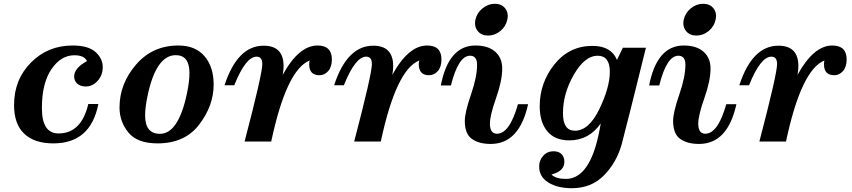

<svg xmlns="http://www.w3.org/2000/svg" viewBox="-20 -737 4435 1000"><path d="M258.3 9.8Q159.2 9.8 106.2 -40.5Q53.2 -90.8 53.2 -189.5Q53.2 -322.8 141.4 -411.4Q229.5 -500 357.9 -500Q439.9 -500 477.5 -466.1Q515.1 -432.1 515.1 -387.7Q515.1 -345.2 488.5 -315.9Q461.9 -286.6 427.2 -286.6Q397.9 -286.6 382.1 -301.5Q366.2 -316.4 366.2 -338.9Q366.2 -382.3 433.1 -418.9Q418.9 -449.2 367.2 -449.2Q297.4 -449.2 247.8 -376.5Q198.2 -303.7 198.2 -173.8Q198.2 -42 284.7 -42Q403.8 -42 439.9 -195.3H492.2Q452.1 9.8 258.3 9.8Z M800.8 9.8Q694.8 9.8 648.7 -46.9Q602.5 -103.5 602.5 -177.2Q602.5 -300.3 688.2 -400.1Q773.9 -500 909.2 -500Q997.6 -500 1045.2 -444.3Q1092.8 -388.7 1092.8 -296.4Q1092.8 -187 1017.8 -88.6Q942.9 9.8 800.8 9.8ZM813 -40Q908.7 -40 953.1 -247.6Q966.8 -312.5 966.8 -356.4Q966.8 -449.7 895.5 -449.7Q793.5 -449.7 749 -240.2Q735.8 -178.7 735.8 -136.2Q735.8 -40 813 -40Z M1392.6 0H1253.9Q1346.2 -352.1 1346.2 -403.3Q1346.2 -441.9 1316.4 -441.9Q1259.8 -441.9 1200.2 -293H1149.4Q1216.8 -499 1353 -499Q1457 -499 1457 -393.1Q1457 -371.6 1452.6 -347.2Q1536.6 -500 1633.8 -500Q1708.5 -500 1708.5 -427.2Q1708.5 -388.7 1689.5 -366.9Q1670.4 -345.2 1643.6 -345.2Q1590.3 -345.2 1590.3 -402.8Q1590.3 -412.1 1592.8 -421.9Q1472.2 -374 1392.6 0Z M1963.4 0H1824.7Q1917 -352.1 1917 -403.3Q1917 -441.9 1887.2 -441.9Q1830.6 -441.9 1771 -293H1720.2Q1787.6 -499 1923.8 -499Q2027.8 -499 2027.8 -393.1Q2027.8 -371.6 2023.4 -347.2Q2107.4 -500 2204.6 -500Q2279.3 -500 2279.3 -427.2Q2279.3 -388.7 2260.3 -366.9Q2241.2 -345.2 2214.4 -345.2Q2161.1 -345.2 2161.1 -402.8Q2161.1 -412.1 2163.6 -421.9Q2043 -374 1963.4 0Z M2464.8 -399.4Q2464.8 -446.8 2428.2 -446.8Q2367.2 -446.8 2328.6 -292H2275.9Q2316.4 -500 2456.1 -500Q2522.5 -500 2559.1 -467.8Q2595.7 -435.5 2595.7 -380.4Q2595.7 -316.9 2563.7 -226.3Q2531.7 -135.7 2531.7 -92.8Q2531.7 -40.5 2568.4 -40.5Q2634.3 -40.5 2677.7 -194.3H2730.5Q2685.1 12.7 2535.6 12.7Q2474.1 12.7 2437.5 -13.7Q2400.9 -40 2400.9 -106.9Q2400.9 -151.4 2432.9 -244.1Q2464.8 -336.9 2464.8 -399.4ZM2522 -551.8Q2487.3 -551.8 2468.3 -575.2Q2454.1 -592.3 2454.1 -615.7Q2454.1 -624.5 2456.1 -634.3Q2463.9 -669.9 2493.2 -693.6Q2522.5 -717.3 2557.1 -717.3Q2592.3 -717.3 2610.8 -693.8Q2624.5 -676.8 2624.5 -654.3Q2624.5 -644.5 2622.1 -634.3Q2614.7 -599.1 2585.9 -575.4Q2557.1 -551.8 2522 -551.8Z M2958.5 243.2Q2883.3 243.2 2835.7 213.4Q2788.1 183.6 2788.1 129.9Q2788.1 98.1 2809.1 74.5Q2830.1 50.8 2863.3 50.8Q2889.2 50.8 2904.3 65.2Q2919.4 79.6 2919.4 106Q2919.4 154.8 2852.1 171.9Q2875 194.8 2927.2 194.8Q3031.7 194.8 3083 22.5Q3098.1 -29.3 3108.9 -94.2Q3047.4 -5.9 2944.8 -5.9Q2869.6 -5.9 2830.3 -53.5Q2791 -101.1 2791 -183.1Q2791 -306.2 2867.9 -402.1Q2944.8 -498 3065.9 -498Q3163.6 -498 3193.4 -424.8L3224.1 -488.3H3344.2Q3251 -110.8 3217.8 15.1Q3191.4 109.4 3125.7 176.3Q3060.1 243.2 2958.5 243.2ZM2974.1 -56.2Q3047.4 -56.2 3101.8 -169.2Q3156.2 -282.2 3156.2 -363.3Q3156.2 -446.8 3092.3 -446.8Q3025.9 -446.8 2969 -348.4Q2912.1 -250 2912.1 -147Q2912.1 -56.2 2974.1 -56.2Z M3549.8 -399.4Q3549.8 -446.8 3513.2 -446.8Q3452.1 -446.8 3413.6 -292H3360.8Q3401.4 -500 3541 -500Q3607.4 -500 3644 -467.8Q3680.7 -435.5 3680.7 -380.4Q3680.7 -316.9 3648.7 -226.3Q3616.7 -135.7 3616.7 -92.8Q3616.7 -40.5 3653.3 -40.5Q3719.2 -40.5 3762.7 -194.3H3815.4Q3770 12.7 3620.6 12.7Q3559.1 12.7 3522.5 -13.7Q3485.8 -40 3485.8 -106.9Q3485.8 -151.4 3517.8 -244.1Q3549.8 -336.9 3549.8 -399.4ZM3606.9 -551.8Q3572.3 -551.8 3553.2 -575.2Q3539.1 -592.3 3539.1 -615.7Q3539.1 -624.5 3541 -634.3Q3548.8 -669.9 3578.1 -693.6Q3607.4 -717.3 3642.1 -717.3Q3677.2 -717.3 3695.8 -693.8Q3709.5 -676.8 3709.5 -654.3Q3709.5 -644.5 3707 -634.3Q3699.7 -599.1 3670.9 -575.4Q3642.1 -551.8 3606.9 -551.8Z M4073.7 0H3935.1Q4027.3 -352.1 4027.3 -403.3Q4027.3 -441.9 3997.6 -441.9Q3940.9 -441.9 3881.3 -293H3830.6Q3897.9 -499 4034.2 -499Q4138.2 -499 4138.2 -393.1Q4138.2 -371.6 4133.8 -347.2Q4217.8 -500 4314.9 -500Q4389.6 -500 4389.6 -427.2Q4389.6 -388.7 4370.6 -366.9Q4351.6 -345.2 4324.7 -345.2Q4271.5 -345.2 4271.5 -402.8Q4271.5 -412.1 4273.9 -421.9Q4153.3 -374 4073.7 0Z"/></svg>

Font: Munson
Style: Bold Italic
Weight: 700
Italic angle: -12°
Designer: Paul James MIller
Foundry: High-Logic / Made with FontCreator
Version: Version 2.10;May 5, 2019;FontCreator 11.5.0.2430 64-bit